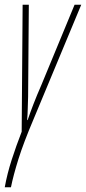

<svg xmlns="http://www.w3.org/2000/svg" viewBox="-36 -546 361 806"><path d="M-16 240H10Q20 190 41.5 121.5Q63 53 105 -46L305 -526H277L138 -190Q118 -144 104.5 -109Q91 -74 80 -42H78Q80 -66 80.5 -91Q81 -116 82 -140L85 -526H59L55 7Q32 66 13 125Q-6 184 -16 240Z"/></svg>

Font: Noto Sans Display Condensed Thin
Style: Italic
Weight: 250
Width: 3
Italic angle: -12°
Designer: Monotype Design Team
Foundry: Monotype Imaging Inc.
Version: Version 1.900